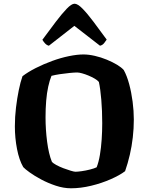

<svg xmlns="http://www.w3.org/2000/svg" viewBox="-20 -1013 801 1033"><path d="M362 0Q322 0 280 -14Q238 -28 201.5 -47.5Q165 -67 139.5 -85.5Q114 -104 105 -114Q83 -152 71.5 -211.5Q60 -271 60 -333Q60 -384 66 -434Q72 -484 81 -528Q90 -572 101 -603Q131 -626 172.5 -647Q214 -668 260.5 -685Q307 -702 351 -711Q395 -720 429 -720Q457 -720 490 -712.5Q523 -705 554.5 -692Q586 -679 610 -664.5Q634 -650 646 -636Q663 -605 675 -560.5Q687 -516 693.5 -466Q700 -416 700 -370Q700 -322 694.5 -274Q689 -226 678.5 -180.5Q668 -135 653 -92Q624 -70 575 -48.5Q526 -27 470 -13.5Q414 0 362 0ZM386 -89Q397 -89 419 -92Q441 -95 464.5 -101Q488 -107 500 -113Q511 -141 517.5 -179.5Q524 -218 527 -262.5Q530 -307 530 -351Q530 -417 525 -476.5Q520 -536 512 -572Q505 -581 489.5 -590Q474 -599 456 -606.5Q438 -614 421.5 -618.5Q405 -623 395 -623Q381 -623 355 -620.5Q329 -618 302.5 -614Q276 -610 257 -605Q247 -581 239.5 -547Q232 -513 228.5 -471Q225 -429 225 -382Q225 -316 233.5 -250.5Q242 -185 259 -143Q265 -135 282.5 -125.5Q300 -116 321 -108Q342 -100 360.5 -94.5Q379 -89 386 -89ZM243 -767Q231 -770 222 -780Q213 -790 208 -799Q247 -852 280 -895.5Q313 -939 339 -966Q365 -993 381 -993Q398 -993 424 -966.5Q450 -940 483 -896Q516 -852 554 -800Q550 -794 541 -782Q532 -770 518 -767L380 -874Z"/></svg>

Font: Texturina Medium 12pt ExtraBold
Style: Regular
Weight: 800
Version: Version 1.002